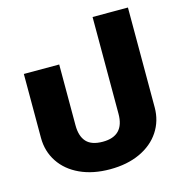

<svg xmlns="http://www.w3.org/2000/svg" viewBox="-108 -811 871 923"><g transform="rotate(-15 328.0 -349.5)"><path d="M45 -217V-535H221V-232Q221 -178 246.5 -150Q272 -122 328 -122Q435 -122 435 -232V-714H611V-217Q611 -150 576 -97Q541 -44 477 -14.5Q413 15 328 15Q243 15 179 -14.5Q115 -44 80 -97Q45 -150 45 -217Z"/></g></svg>

Font: Prompt
Style: Bold
Weight: 700
Designer: Katatrad Team
Foundry: CadsonDemak
Version: Version 1.000